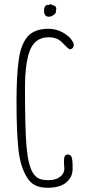

<svg xmlns="http://www.w3.org/2000/svg" viewBox="-20 -880 417 907"><path d="M276 -727Q244 -744 210 -744Q142 -744 110 -707Q77 -667 68 -593Q58 -522 58 -400Q58 -259 67 -175Q76 -90 109 -40Q137 7 203 7Q264 7 293.5 -18.5Q323 -44 323 -81V-91Q323 -130 317 -141Q311 -150 300 -150Q285 -150 283 -132Q282 -126 282 -116Q282 -105 283 -98Q284 -91 284 -84Q284 -60 263.5 -44.5Q243 -29 210 -29Q182 -29 166 -35.5Q150 -42 137 -61Q113 -97 105 -190Q98 -274 98 -470Q98 -568 117 -630Q140 -704 210 -704Q251 -704 275 -678Q299 -652 308 -648Q313 -645 322 -652Q335 -665 321.5 -687Q308 -709 276 -727ZM244 -831Q248 -840 243.5 -847.5Q239 -855 229 -855Q219 -864 209 -856Q200 -859 194 -851Q188 -843 188 -830Q188 -801 211 -801Q223 -801 235 -810.5Q247 -820 244 -831Z"/></svg>

Font: Neythal
Style: Regular
Weight: 400
Designer: Tharique Azeez
Foundry: Tharique Azeez
Version: Version 0.44